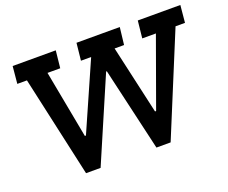

<svg xmlns="http://www.w3.org/2000/svg" viewBox="-108 -821 1179 992"><g transform="rotate(-20 482.0 -325.0)"><path d="M955 -555H903L674 0H596L490 -458H486L289 0H209L86 -555H33L42 -650H279L269 -555H199L269 -183H275L439 -555H383L393 -650H631L620 -555H568L653 -178H659L795 -555H720L730 -650H964Z"/></g></svg>

Font: Zilla Slab SemiBold
Style: Regular
Weight: 600
Designer: Typotheque.com
Foundry: Typotheque type foundry
Version: Version 1.0; 2017